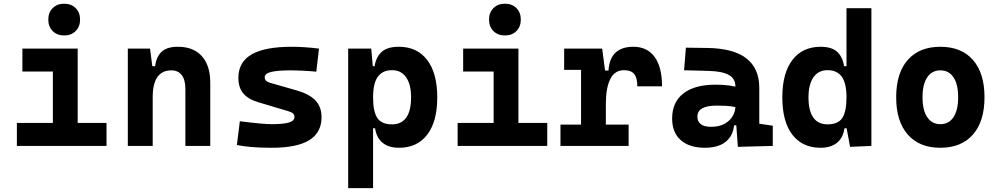

<svg xmlns="http://www.w3.org/2000/svg" viewBox="-20 -776 5313 1021"><path d="M261.2 0V-488.3H393.1V0ZM69.8 0V-122.1H271V0ZM383.3 0V-122.1H546.4V0ZM99.1 -395.5V-517.6H393.1V-395.5ZM321.3 -587.4Q283.7 -587.4 260.3 -610.8Q236.8 -634.3 236.8 -671.9Q236.8 -709.5 260.3 -732.9Q283.7 -756.3 321.3 -756.3Q358.9 -756.3 382.3 -732.9Q405.8 -709.5 405.8 -671.9Q405.8 -634.3 382.3 -610.8Q358.9 -587.4 321.3 -587.4Z M965.8 0V-304.2Q965.8 -351.1 946.5 -376.5Q927.2 -401.9 891.4 -401.9Q792 -401.9 792 -258.3L761.7 -423.8H804.7Q812 -476.1 840.3 -501.7Q868.7 -527.3 926.3 -527.3Q1008.3 -527.3 1053.2 -477.5Q1098.1 -427.7 1098.1 -336.9V0ZM659.7 0V-517.6H777.8L792 -408.2V0Z M1424.8 9.8Q1365.7 9.8 1320.1 6.1Q1274.4 2.4 1239.7 -4.9L1255.4 -131.3Q1316.9 -123.5 1358.9 -119.6Q1400.9 -115.7 1424.8 -115.7Q1488.8 -115.7 1517.3 -124.8Q1545.9 -133.8 1545.9 -153.8Q1545.9 -165.5 1538.6 -172.4Q1531.2 -179.2 1515.1 -184.1L1351.6 -232.9Q1299.8 -248.5 1273.7 -279.3Q1247.6 -310.1 1247.6 -362.3Q1247.6 -445.8 1317.9 -486.6Q1388.2 -527.3 1531.2 -527.3Q1564.5 -527.3 1600.3 -524.9Q1636.2 -522.5 1676.3 -517.6L1662.1 -395Q1617.7 -398.9 1584.5 -400.4Q1551.3 -401.9 1528.3 -401.9Q1454.6 -401.9 1421.1 -393.3Q1387.7 -384.8 1387.7 -365.2Q1387.7 -353 1394.8 -346.4Q1401.9 -339.8 1417 -335.4L1557.1 -295.4Q1624 -276.4 1657 -242.4Q1689.9 -208.5 1689.9 -153.3Q1689.9 -70.8 1624.5 -30.5Q1559.1 9.8 1424.8 9.8Z M1831.5 224.6V-517.6H1954.1L1963.9 -408.2V224.6ZM2102.1 9.8Q2047.9 9.8 2015.1 -16.1Q1982.4 -42 1974.6 -93.8H1928.7L1963.9 -258.3Q1963.9 -183.1 1986.3 -148.9Q2008.8 -114.7 2064.9 -114.7Q2114.7 -114.7 2140.4 -150.9Q2166 -187 2166 -258.3Q2166 -327.1 2139.6 -365Q2113.3 -402.8 2064.9 -402.8Q2014.6 -402.8 1989.3 -368.2Q1963.9 -333.5 1963.9 -258.3L1933.6 -423.8H1971.7Q1981 -476.1 2011.5 -501.7Q2042 -527.3 2101.1 -527.3Q2198.2 -527.3 2251.7 -457Q2305.2 -386.7 2305.2 -258.3Q2305.2 -128.9 2251.7 -59.6Q2198.2 9.8 2102.1 9.8Z M2605 0V-488.3H2736.8V0ZM2413.6 0V-122.1H2614.7V0ZM2727.1 0V-122.1H2890.1V0ZM2442.9 -395.5V-517.6H2736.8V-395.5ZM2665 -587.4Q2627.4 -587.4 2604 -610.8Q2580.6 -634.3 2580.6 -671.9Q2580.6 -709.5 2604 -732.9Q2627.4 -756.3 2665 -756.3Q2702.6 -756.3 2726.1 -732.9Q2749.5 -709.5 2749.5 -671.9Q2749.5 -634.3 2726.1 -610.8Q2702.6 -587.4 2665 -587.4Z M3201.7 -222.7 3171.4 -400.9H3215.8Q3223.6 -527.3 3348.1 -527.3Q3421.9 -527.3 3461.2 -473.1Q3500.5 -418.9 3500.5 -316.9H3369.1Q3369.1 -362.6 3352.3 -382.7Q3335.4 -402.8 3297.9 -402.8Q3249.4 -402.8 3225.5 -356Q3201.7 -309.1 3201.7 -222.7ZM2960.4 0V-113.3H3322.8V0ZM3069.8 0V-517.6H3182.1L3201.7 -369.1V0ZM2980 -404.3V-517.6H3175.3L3185.1 -404.3Z M3903.8 4.9 3892.6 -148.4 3890.6 -215.8V-316.9Q3890.6 -358.4 3855.2 -377.7Q3819.8 -397 3750 -398.9L3617.7 -402.3L3627.4 -522.5L3740.2 -521Q3880.9 -519 3949.2 -465.6Q4017.6 -412.1 4017.6 -309.6V-118.2L4089.4 -107.4V0ZM3728.5 9.8Q3646 9.8 3600.1 -30.8Q3554.2 -71.3 3554.2 -146Q3554.2 -232.9 3614.3 -279.3Q3674.3 -325.7 3784.7 -325.7Q3827.1 -325.7 3858.2 -321.3Q3889.2 -316.9 3920.9 -307.6L3899.4 -204.6Q3868.2 -211.9 3843.3 -213.1Q3818.4 -214.4 3791 -214.4Q3688.5 -214.4 3688.5 -155.8Q3688.5 -129.4 3707 -115.5Q3725.6 -101.6 3761.2 -101.6Q3804.2 -101.6 3833 -117.7Q3861.8 -133.8 3876.2 -158.7Q3890.6 -183.6 3890.6 -210V-242.2L3909.2 -109.4H3867.7L3884.8 -125Q3883.3 -80.1 3864.3 -50Q3845.2 -20 3810.8 -5.1Q3776.4 9.8 3728.5 9.8Z M4343.3 9.8Q4247.1 9.8 4193.6 -59.6Q4140.1 -128.9 4140.1 -258.3Q4140.1 -386.7 4193.6 -457Q4247.1 -527.3 4344.2 -527.3Q4400.9 -527.3 4430.4 -501.7Q4460 -476.1 4468.8 -423.8H4511.7L4481.4 -258.3Q4481.4 -333.5 4456.3 -368.2Q4431.2 -402.8 4380.4 -402.8Q4332 -402.8 4305.7 -365Q4279.3 -327.1 4279.3 -258.3Q4279.3 -187 4304.9 -150.9Q4330.6 -114.7 4380.4 -114.7Q4437 -114.7 4459.2 -148.9Q4481.4 -183.1 4481.4 -258.3L4516.6 -93.8H4470.7Q4462.9 -42 4430.2 -16.1Q4397.5 9.8 4343.3 9.8ZM4500.5 4.9 4481.4 -97.7V-732.4H4613.8V0Z M4980.5 9.8Q4868.7 9.8 4807.1 -60.5Q4745.6 -130.9 4745.6 -258.8Q4745.6 -387.2 4807.1 -457.3Q4868.7 -527.3 4980.5 -527.3Q5092.3 -527.3 5153.8 -457.3Q5215.3 -387.2 5215.3 -258.8Q5215.3 -130.9 5153.8 -60.5Q5092.3 9.8 4980.5 9.8ZM4980.7 -115.7Q5025.9 -115.7 5050.5 -153.1Q5075.2 -190.5 5075.2 -258.9Q5075.2 -327.6 5050.5 -364.7Q5025.9 -401.9 4980.5 -401.9Q4935.5 -401.9 4910.6 -364.7Q4885.7 -327.5 4885.7 -258.8Q4885.7 -190.4 4910.6 -153.1Q4935.5 -115.7 4980.7 -115.7Z"/></svg>

Font: Cascadia Mono
Style: Regular
Weight: 400
Monospace: yes
Designer: Aaron Bell
Foundry: Saja Typeworks
Version: Version 2102.003